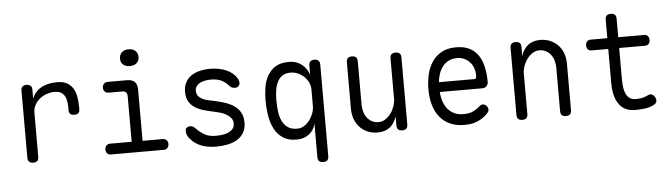

<svg xmlns="http://www.w3.org/2000/svg" viewBox="-54 -983 4907 1402"><g transform="rotate(-5 2400.0 -282.0)"><path d="M155 10Q135 10 125 0.5Q115 -9 115 -30V-520Q115 -541 125 -550.5Q135 -560 155 -560Q175 -560 185 -550.5Q195 -541 195 -520V-454Q212 -504 259.5 -532Q307 -560 380 -560Q424 -560 452 -544Q480 -528 496 -501Q512 -474 518 -438.5Q524 -403 524 -363V-351Q524 -331 514.5 -321.5Q505 -312 484 -312Q464 -312 454.5 -321.5Q445 -331 445 -351V-363Q445 -387 442 -410.5Q439 -434 429 -452Q419 -470 401.5 -480.5Q384 -491 353 -491Q326 -491 298 -481.5Q270 -472 247 -454Q224 -436 209.5 -410Q195 -384 195 -353V-30Q195 -9 185 0.5Q175 10 155 10Z M1111 -79Q1129 -79 1139.5 -68Q1150 -57 1150 -39.5Q1150 -22 1139.5 -11Q1129 0 1112 0H726Q708 0 698 -11Q688 -22 688 -39.5Q688 -57 698 -68Q708 -79 726 -79H884V-413Q884 -432 875 -441.5Q866 -451 847 -451H748Q730 -451 719.5 -462Q709 -473 709 -490.5Q709 -508 719.5 -519Q730 -530 748 -530H889Q927 -530 945.5 -511.5Q964 -493 964 -455V-79ZM920 -631Q889 -631 870.5 -647Q852 -663 852 -691Q852 -720 870.5 -737Q889 -754 920 -754Q951 -754 969.5 -737Q988 -720 988 -691Q988 -664 969.5 -647.5Q951 -631 920 -631Z M1501 10Q1472 10 1445 6.5Q1418 3 1393.5 -6Q1369 -15 1347 -29.5Q1325 -44 1306 -67Q1296 -78 1290 -92.5Q1284 -107 1284 -121Q1284 -140 1294.5 -147.5Q1305 -155 1319 -155Q1329 -155 1337.5 -151Q1346 -147 1356 -137Q1386 -106 1418 -87.5Q1450 -69 1500 -69Q1520 -69 1544 -71.5Q1568 -74 1588.5 -82.5Q1609 -91 1623.5 -106.5Q1638 -122 1638 -147Q1638 -172 1623.5 -189Q1609 -206 1588 -217.5Q1567 -229 1543 -235.5Q1519 -242 1500 -246Q1466 -253 1431.5 -262.5Q1397 -272 1368.5 -289Q1340 -306 1322 -334.5Q1304 -363 1304 -408Q1304 -449 1320 -478Q1336 -507 1362.5 -525Q1389 -543 1425 -551.5Q1461 -560 1500 -560Q1566 -560 1617.5 -538Q1669 -516 1695 -474Q1701 -464 1703.5 -455.5Q1706 -447 1706 -441Q1706 -426 1697 -416Q1688 -406 1671 -406Q1662 -406 1651.5 -409Q1641 -412 1632 -422Q1607 -451 1576.5 -466Q1546 -481 1500 -481Q1476 -481 1455 -477Q1434 -473 1418 -464Q1402 -455 1392.5 -441.5Q1383 -428 1383 -409Q1383 -386 1394.5 -371.5Q1406 -357 1423.5 -348Q1441 -339 1461.5 -334Q1482 -329 1500 -326Q1537 -318 1575.5 -307Q1614 -296 1646 -276.5Q1678 -257 1697.5 -226Q1717 -195 1717 -147Q1717 -104 1699 -73.5Q1681 -43 1651.5 -25Q1622 -7 1582.5 1.5Q1543 10 1501 10Z M2265 -560Q2285 -560 2295 -550Q2305 -540 2305 -520V150Q2305 171 2295 180.5Q2285 190 2265 190Q2245 190 2235 180.5Q2225 171 2225 150V-96Q2215 -48 2177.5 -19Q2140 10 2085 10Q2023 10 1984 -17Q1945 -44 1923 -87.5Q1901 -131 1892.5 -185.5Q1884 -240 1884 -294Q1884 -342 1891.5 -389Q1899 -436 1920.5 -474.5Q1942 -513 1979.5 -536.5Q2017 -560 2077 -560Q2108 -560 2132 -551.5Q2156 -543 2174 -528.5Q2192 -514 2204.5 -495Q2217 -476 2225 -453V-520Q2225 -540 2235 -550Q2245 -560 2265 -560ZM2084 -481Q2048 -481 2025 -466.5Q2002 -452 1988 -425.5Q1974 -399 1968.5 -364Q1963 -329 1963 -290Q1963 -249 1967.5 -209.5Q1972 -170 1986.5 -138.5Q2001 -107 2027.5 -88Q2054 -69 2098 -69Q2125 -69 2148.5 -84Q2172 -99 2189 -122Q2206 -145 2215.5 -172Q2225 -199 2225 -224V-347Q2225 -372 2213.5 -396Q2202 -420 2183 -439Q2164 -458 2138 -469.5Q2112 -481 2084 -481Z M2820 -224V-520Q2820 -541 2830 -550.5Q2840 -560 2860 -560Q2880 -560 2890 -550.5Q2900 -541 2900 -520V-30Q2900 -9 2890 0.5Q2880 10 2860 10Q2840 10 2830 0.5Q2820 -9 2820 -30V-96Q2805 -46 2770 -18Q2735 10 2680 10Q2640 10 2607 -4Q2574 -18 2550 -43Q2526 -68 2513 -103Q2500 -138 2500 -181V-520Q2500 -541 2510 -550.5Q2520 -560 2540 -560Q2560 -560 2570 -550.5Q2580 -541 2580 -520V-203Q2580 -176 2587 -151Q2594 -126 2608.5 -107Q2623 -88 2644 -76.5Q2665 -65 2693 -65Q2720 -65 2743.5 -80.5Q2767 -96 2784 -119.5Q2801 -143 2810.5 -171Q2820 -199 2820 -224Z M3460 -127Q3477 -127 3488.5 -114.5Q3500 -102 3500 -86Q3500 -78 3496 -71Q3492 -64 3482 -54Q3465 -37 3447 -25.5Q3429 -14 3408.5 -5.5Q3388 3 3365 6.5Q3342 10 3314 10Q3256 10 3211.5 -10Q3167 -30 3137 -66.5Q3107 -103 3091.5 -154.5Q3076 -206 3076 -270Q3076 -327 3088 -379.5Q3100 -432 3127 -472Q3154 -512 3197 -536Q3240 -560 3304 -560Q3363 -560 3403 -539Q3443 -518 3467 -481Q3491 -444 3501.5 -394.5Q3512 -345 3512 -287Q3512 -271 3500.5 -258Q3489 -245 3470 -245H3157Q3160 -202 3173 -168.5Q3186 -135 3206 -113.5Q3226 -92 3253.5 -80.5Q3281 -69 3315 -69Q3360 -69 3388 -83Q3416 -97 3435 -115Q3442 -121 3447 -124Q3452 -127 3460 -127ZM3157 -317H3419Q3424 -317 3428 -322Q3432 -327 3432 -347Q3432 -370 3424 -394Q3416 -418 3400 -437Q3384 -456 3360 -468.5Q3336 -481 3304 -481Q3269 -481 3243 -468Q3217 -455 3199 -432.5Q3181 -410 3170.5 -380.5Q3160 -351 3157 -317Z M3780 -326V-30Q3780 -9 3770 0.5Q3760 10 3740 10Q3720 10 3710 0.5Q3700 -9 3700 -30V-520Q3700 -541 3710 -550.5Q3720 -560 3740 -560Q3760 -560 3770 -550.5Q3780 -541 3780 -520V-454Q3795 -504 3830 -532Q3865 -560 3920 -560Q3960 -560 3993 -546Q4026 -532 4050 -507Q4074 -482 4087 -447Q4100 -412 4100 -369V-30Q4100 -9 4090 0.5Q4080 10 4060 10Q4040 10 4030 0.5Q4020 -9 4020 -30V-347Q4020 -374 4013 -399Q4006 -424 3991.5 -443Q3977 -462 3956 -473.5Q3935 -485 3907 -485Q3880 -485 3856.5 -469.5Q3833 -454 3816 -430.5Q3799 -407 3789.5 -379Q3780 -351 3780 -326Z M4680 -530Q4697 -530 4706.5 -519Q4716 -508 4716 -490.5Q4716 -473 4706.5 -462Q4697 -451 4680 -451H4490V-218Q4490 -142 4512 -105.5Q4534 -69 4577 -69Q4601 -69 4621.5 -72.5Q4642 -76 4665 -87Q4683 -97 4696.5 -92Q4710 -87 4720 -71Q4730 -53 4726 -38Q4722 -23 4705 -15Q4675 1 4641.5 5.5Q4608 10 4565 10Q4531 10 4502.5 -2Q4474 -14 4453.5 -40Q4433 -66 4421.5 -105.5Q4410 -145 4410 -200V-451H4287Q4270 -451 4260.5 -462Q4251 -473 4251 -490.5Q4251 -508 4260.5 -519Q4270 -530 4287 -530H4410V-665Q4410 -686 4420 -695.5Q4430 -705 4450 -705Q4470 -705 4480 -695.5Q4490 -686 4490 -665V-530Z"/></g></svg>

Font: Maple Mono Normal NL Light
Style: Regular
Weight: 300
Monospace: yes
Designer: subframe7536
Version: Version 7.000